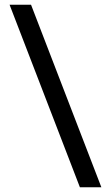

<svg xmlns="http://www.w3.org/2000/svg" viewBox="-20 -731 457 812"><path d="M317.9 61 20.5 -710.9H111.3L408.7 61Z"/></svg>

Font: Bert Sans Medium
Style: Regular
Weight: 500
Designer: Christian Robertson, Adam Twardoch, & Cristiano Sobral
Foundry: Google
Version: Version 12.135;January 10, 2020;FontCreator 12.0.0.2547 64-b